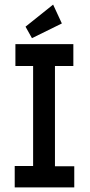

<svg xmlns="http://www.w3.org/2000/svg" viewBox="-20 -815 390 835"><path d="M44 0V-93H124V-528H47V-623H299V-528H219V-92H303V0ZM119 -649 91 -699 211 -795 249 -713Z"/></svg>

Font: Inconsolata ExtraCondensed ExtraBold
Style: Regular
Weight: 800
Width: 2
Monospace: yes
Designer: Raph Levien, Cyreal, Brenton Simpson
Foundry: Raph Levien, Cyreal, Google
Version: Version 3.001; ttfautohint (v1.8.2.53-6de2)